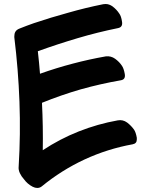

<svg xmlns="http://www.w3.org/2000/svg" viewBox="-20 -845 717 949"><path d="M642.6 -204.1Q628.9 -223.6 608.4 -239.3Q586.9 -254.9 561.5 -250Q462.9 -232.4 369.1 -195.3Q275.4 -158.2 191.4 -102.5Q192.4 -161.1 191.4 -219.7Q190.4 -278.3 187.5 -336.9Q281.2 -375 378.9 -403.3Q476.6 -430.7 577.1 -448.2Q601.6 -452.1 596.7 -479.5Q591.8 -506.8 583 -519.5Q570.3 -539.1 548.8 -554.7Q528.3 -569.3 502.9 -566.4Q419.9 -551.8 338.9 -530.3Q256.8 -508.8 177.7 -480.5Q175.8 -507.8 172.9 -536.1Q169.9 -564.5 167 -591.8Q264.6 -627 363.3 -656.2Q461.9 -685.5 563.5 -706.1Q587.9 -710.9 583 -738.3Q579.1 -765.6 569.3 -778.3Q556.6 -797.9 536.1 -813.5Q519.5 -825.2 502 -825.2Q496.1 -825.2 490.2 -824.2Q402.3 -806.6 317.4 -782.2Q231.4 -758.8 147.5 -730.5Q129.9 -723.6 112.3 -717.8Q93.8 -710.9 77.1 -704.1Q61.5 -698.2 55.7 -687.5Q50.8 -678.7 50.8 -666Q50.8 -663.1 50.8 -660.2Q70.3 -502 76.2 -341.8Q82 -181.6 72.3 -22.5Q70.3 -5.9 78.1 10.7Q85.9 27.3 97.7 40Q115.2 64.5 141.6 78.1Q153.3 84 164.1 84Q176.8 84 186.5 76.2Q284.2 -3.9 397.5 -56.6Q511.7 -109.4 635.7 -131.8Q656.2 -135.7 656.2 -155.3Q656.2 -159.2 656.2 -164.1Q651.4 -191.4 642.6 -204.1Z"/></svg>

Font: TroubleSide
Style: Comic
Weight: 400
Designer: Koroletov
Version: 1_5